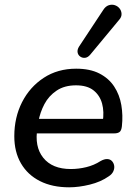

<svg xmlns="http://www.w3.org/2000/svg" viewBox="-20 -790 577 819"><path d="M275 9Q203 9 150.5 -17.5Q98 -44 69.5 -93Q41 -142 41 -209Q41 -289 74 -354Q107 -419 166.5 -458Q226 -497 305 -497Q364 -497 404 -476.5Q444 -456 467 -421Q490 -386 497.5 -342Q505 -298 500 -252Q498 -233 490 -227Q482 -221 467 -221H121L129 -283H436L418 -269Q425 -313 415.5 -348Q406 -383 379 -404.5Q352 -426 304 -426Q255 -426 221.5 -403.5Q188 -381 169.5 -346Q151 -311 144 -272L140 -245Q126 -165 164.5 -117Q203 -69 282 -69Q315 -69 348 -77Q381 -85 409 -103Q425 -112 437.5 -111.5Q450 -111 457.5 -103Q465 -95 467 -83.5Q469 -72 463.5 -59.5Q458 -47 444 -38Q410 -14 363 -2.5Q316 9 275 9ZM365 -557Q355 -545 343.5 -543.5Q332 -542 322.5 -548.5Q313 -555 311 -566.5Q309 -578 317 -591L420 -747Q430 -763 443.5 -767.5Q457 -772 469.5 -768Q482 -764 490 -754Q498 -744 498.5 -730.5Q499 -717 487 -704Z"/></svg>

Font: Nunito ExtraLight SemiBold
Style: Italic
Weight: 600
Italic angle: -9°
Version: Version 3.602